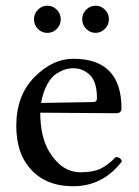

<svg xmlns="http://www.w3.org/2000/svg" viewBox="-20 -643 487 673"><path d="M99.1 -575.2Q99.1 -595.2 113 -609.1Q127 -623 146 -623Q165 -623 179 -609.1Q192.9 -595.2 192.9 -575.2Q192.9 -556.2 179.4 -542Q166 -527.8 146 -527.8Q126 -527.8 112.5 -542Q99.1 -556.2 99.1 -575.2ZM268.1 -575.2Q268.1 -595.2 282 -609.1Q295.9 -623 314.9 -623Q334 -623 347.9 -609.1Q361.8 -595.2 361.8 -575.2Q361.8 -556.2 347.9 -542Q334 -527.8 314.9 -527.8Q295.9 -527.8 282 -542Q268.1 -556.2 268.1 -575.2ZM124 -282.2 305.2 -285.2Q320.3 -285.2 319.8 -298.8Q319.8 -356 295.4 -379.9Q271 -403.8 236.8 -403.8Q223.6 -403.8 210.9 -400.4Q198.2 -397 179.7 -386Q161.1 -375 146 -348.1Q130.9 -321.3 124 -282.2ZM386.2 -92.8Q403.3 -91.8 407.2 -77.1Q340.3 9.8 236.8 9.8Q137.7 9.8 84 -54.2Q37.1 -108.4 37.1 -202.1Q37.1 -308.1 100.6 -372.6Q164.1 -437 236.8 -437Q405.8 -437 405.8 -263.2Q405.8 -246.1 387.2 -246.1L121.1 -248Q121.1 -164.1 152.8 -110.8Q196.8 -39.1 262.2 -39.1Q304.2 -39.1 330.8 -51Q357.4 -63 386.2 -92.8Z"/></svg>

Font: Linux Libertine O
Style: Regular
Weight: 400
Designer: Philipp H. Poll
Foundry: Philipp H. Poll
Version: Version 5.3.0